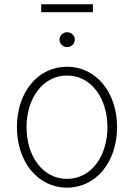

<svg xmlns="http://www.w3.org/2000/svg" viewBox="-20 -865 626 897"><path d="M293 11.7C428.2 11.7 526.9 -107.4 526.9 -271C526.9 -434.6 428.2 -553.2 293 -553.2C157.7 -553.2 59.1 -435.1 59.1 -271C59.1 -107.4 157.7 11.7 293 11.7ZM293 -29.3C179.2 -29.3 104 -136.2 104 -271C104 -405.3 180.2 -512.2 293 -512.2C406.7 -512.2 481.9 -405.3 481.9 -271C481.9 -136.2 407.2 -29.3 293 -29.3ZM293.5 -645C313.5 -645 329.6 -660.6 329.6 -679.7C329.6 -698.7 313.5 -714.4 293.5 -714.4C273.9 -714.4 257.8 -698.7 257.8 -679.7C257.8 -660.6 273.9 -645 293.5 -645ZM414.1 -845.2H172.4V-808.1H414.1Z"/></svg>

Font: Raveo ExtraLight
Style: Regular
Weight: 200
Designer: Jakub Foglar, Rasmus Andersson (Inter)
Foundry: Jakubfoglar.com
Version: Version 1.100;Glyphs 3.2.3 (3260)